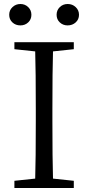

<svg xmlns="http://www.w3.org/2000/svg" viewBox="-20 -940 441 960"><path d="M52 0V-36L156 -47Q159 -142 159 -337V-392Q159 -587 156 -683L52 -694V-729H349V-694L245 -683Q242 -588 242 -392V-337Q242 -143 245 -47L349 -36V0ZM82 -813Q58 -813 42 -828Q26 -843 26 -866Q26 -889 42.5 -904.5Q59 -920 82 -920Q105 -920 121 -904.5Q137 -889 137 -866Q137 -843 121 -828Q105 -813 82 -813ZM318 -813Q295 -813 279 -828Q263 -843 263 -866Q263 -889 279 -904.5Q295 -920 318.5 -920Q342 -920 358.5 -904.5Q375 -889 375 -866Q375 -843 358.5 -828Q342 -813 318 -813Z"/></svg>

Font: GenRyuMin TW R
Style: Regular
Weight: 400
Version: Version 1.501;PS 1;hotconv 16.6.51;makeotf.lib2.5.65220